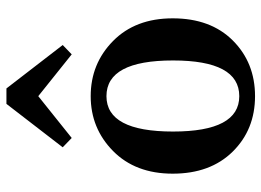

<svg xmlns="http://www.w3.org/2000/svg" viewBox="-128 -670 813 597"><g transform="rotate(-90 278.5 -371.5)"><path d="M278 -659 148 -555 119 -583 254 -758H302L437 -583L408 -555ZM278 -34Q389 -34 389 -240Q389 -447 278 -447Q168 -447 168 -240Q168 -34 278 -34ZM278 -496Q379 -496 449.5 -426.5Q520 -357 520 -241Q520 -123 451 -54Q382 15 278 15Q174 15 105.5 -54.5Q37 -124 37 -241Q37 -357 107.5 -426.5Q178 -496 278 -496Z"/></g></svg>

Font: TypoPRO Source Serif Pro
Style: Regular
Weight: 600
Designer: Frank Grießhammer
Foundry: Adobe Systems Incorporated
Version: Version 1.017;PS 1.0;hotconv 1.0.79;makeotf.lib2.5.61930